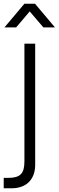

<svg xmlns="http://www.w3.org/2000/svg" viewBox="-30 -775 316 1034"><path d="M57 -627.5 130 -713.5 203.5 -627.5H266L158.5 -755H101.5L-6 -627.5ZM32.5 239C112.5 239 159.5 190.5 159.5 112.5V-540H101.5V94C101.5 160.5 79 183 12.5 183H-10V239Z"/></svg>

Font: Vela Sans Light
Style: Regular
Weight: 300
Designer: Principal design: Mikhail Sharanda - project Manrope.
Design modification: Ravid Balaliev
Foundry: Mikhail Sharanda
Version: Version 1.001